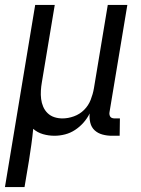

<svg xmlns="http://www.w3.org/2000/svg" viewBox="-48 -540 568 775"><path d="M-28 215 94 -520H173L121 -208Q118 -191 117 -174Q116 -157 118 -140.5Q120 -124 126.5 -109Q133 -94 144.5 -83Q156 -72 171.5 -67Q187 -62 204 -62Q227 -62 250.5 -70.5Q274 -79 291.5 -96.5Q309 -114 318 -137Q327 -160 331 -183L387 -520H466L394 -87Q393 -82 394 -77Q395 -72 397.5 -68.5Q400 -65 405 -63.5Q410 -62 415 -62H436L435 8H403Q384 8 365.5 3Q347 -2 334 -14Q321 -26 316.5 -44.5Q312 -63 314 -82Q304 -62 289 -45Q274 -28 255 -15.5Q236 -3 214.5 2.5Q193 8 172 8Q148 8 125.5 1.5Q103 -5 86 -20Q83 12 78.5 44Q74 76 69 108L51 215Z"/></svg>

Font: Iosevka Term Curly
Style: Italic
Weight: 400
Italic angle: -9°
Designer: Belleve Invis
Foundry: Belleve Invis
Version: Version 32.3.0